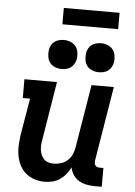

<svg xmlns="http://www.w3.org/2000/svg" viewBox="-61 -975 723 1029"><g transform="rotate(5 300.0 -460.5)"><path d="M219 8Q190 8 163.5 -0.5Q137 -9 116.5 -26.5Q96 -44 84 -68Q72 -92 67 -119.5Q62 -147 63.5 -175.5Q65 -204 69 -233L102 -429H63V-530H238L187 -217Q184 -202 183 -187.5Q182 -173 184 -159Q186 -145 191.5 -132.5Q197 -120 206.5 -110.5Q216 -101 229.5 -97Q243 -93 258 -93Q278 -93 297.5 -99Q317 -105 332.5 -119Q348 -133 356.5 -152Q365 -171 368 -190L424 -530H544L478 -129Q477 -121 478 -114Q479 -107 483 -102Q487 -97 493.5 -95Q500 -93 508 -93H526V8H491Q468 8 445.5 4Q423 0 404 -11Q385 -22 372.5 -40.5Q360 -59 356 -81Q346 -61 332 -44Q318 -27 299.5 -14.5Q281 -2 260 3Q239 8 219 8ZM456 -602Q438 -602 420.5 -609Q403 -616 393 -629.5Q383 -643 380 -661.5Q377 -680 380 -699Q382 -712 388.5 -724Q395 -736 406.5 -744Q418 -752 431 -755Q444 -758 456 -758Q475 -758 492 -751Q509 -744 519.5 -730.5Q530 -717 533 -698.5Q536 -680 533 -661Q530 -648 523.5 -636Q517 -624 506 -616Q495 -608 482 -605Q469 -602 456 -602ZM256 -602Q238 -602 220.5 -609Q203 -616 193 -629.5Q183 -643 180 -661.5Q177 -680 180 -699Q182 -712 188.5 -724Q195 -736 206.5 -744Q218 -752 231 -755Q244 -758 256 -758Q275 -758 292 -751Q309 -744 319.5 -730.5Q330 -717 333 -698.5Q336 -680 333 -661Q330 -648 323.5 -636Q317 -624 306 -616Q295 -608 282 -605Q269 -602 256 -602ZM240 -841V-929H540V-841Z"/></g></svg>

Font: Iosevka Curly Slab Extended
Style: Bold Italic
Weight: 700
Width: 7
Italic angle: -9°
Monospace: yes
Designer: Belleve Invis
Foundry: Belleve Invis
Version: Version 11.0.0; ttfautohint (v1.8.3)